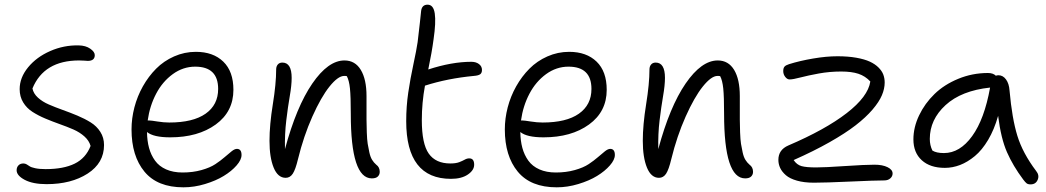

<svg xmlns="http://www.w3.org/2000/svg" viewBox="-20 -759 4518 829"><path d="M181.2 36.1Q122.1 36.1 86.9 17.6Q51.8 -1 51.8 -23.9Q51.8 -36.6 59.6 -44.9Q67.4 -53.2 81.1 -53.2Q88.4 -53.2 95.2 -49.3Q102.1 -45.4 108.2 -41Q114.3 -36.6 132.1 -32.7Q149.9 -28.8 176.8 -28.8Q254.4 -28.8 302.5 -52.5Q350.6 -76.2 371.1 -128.9Q364.7 -151.9 344.5 -169.9Q324.2 -188 296.9 -200Q269.5 -211.9 237.8 -223.1Q206.1 -234.4 175.8 -247.1Q145.5 -259.8 120.4 -275.9Q95.2 -292 80.1 -316.9Q64.9 -341.8 64.9 -374Q64.9 -423.8 101.3 -468.3Q137.7 -512.7 196.8 -538.6Q255.9 -564.5 319.8 -563Q350.1 -562.5 369.6 -548.8Q389.2 -535.2 389.2 -521Q389.2 -496.1 358.9 -496.1Q357.4 -496.1 345.2 -497.1Q333 -498 321.8 -498Q169.9 -498 120.1 -377Q124.5 -355 143.8 -337.4Q163.1 -319.8 190.7 -307.9Q218.3 -295.9 250.5 -284.4Q282.7 -272.9 314.2 -259.8Q345.7 -246.6 371.6 -230.5Q397.5 -214.4 413.3 -189.5Q429.2 -164.6 429.2 -132.8Q429.2 -55.2 358.4 -9.5Q287.6 36.1 181.2 36.1Z M772 49.8Q659.7 49.8 603.8 -17.8Q547.9 -85.4 547.9 -200.2Q547.9 -247.6 560.3 -295.4Q572.8 -343.3 596.9 -386.2Q621.1 -429.2 654.1 -462.4Q687 -495.6 731.7 -515.4Q776.4 -535.2 825.7 -535.2Q900.4 -535.2 944.1 -492.9Q987.8 -450.7 987.8 -371.1Q987.8 -276.9 911.4 -221.4Q835 -166 714.8 -166Q642.6 -166 614.7 -189Q615.2 -150.9 623.5 -120.4Q631.8 -89.8 649.4 -65.4Q667 -41 697.3 -27.6Q727.5 -14.2 768.1 -14.2Q812.5 -14.2 849.9 -24.7Q887.2 -35.2 909.9 -50.3Q932.6 -65.4 949.7 -80.3Q966.8 -95.2 980 -105.7Q993.2 -116.2 1002.9 -116.2Q1022.9 -116.2 1022.9 -89.8Q1022.9 -69.3 1001.5 -44.7Q980 -20 946 0.7Q912.1 21.5 865.2 35.6Q818.4 49.8 772 49.8ZM625 -238.8Q632.3 -238.8 659.7 -234.4Q687 -230 710.9 -230Q813.5 -230 867.7 -268.1Q921.9 -306.2 921.9 -375Q921.9 -471.2 822.8 -471.2Q770.5 -471.2 726.1 -439Q681.6 -406.7 654.1 -354.2Q626.5 -301.8 617.7 -238.8Z M1585.4 11.2Q1494.6 11.2 1494.6 -267.1Q1494.6 -342.3 1491 -377.2Q1487.3 -412.1 1477.5 -430.2Q1474.6 -431.2 1466.3 -431.2Q1439.5 -431.2 1402.8 -385.5Q1366.2 -339.8 1328.6 -255.6Q1291 -171.4 1266.6 -71.8Q1255.9 -26.9 1244.1 -9Q1232.4 8.8 1213.4 8.8Q1179.7 8.8 1161.6 -35.2Q1143.6 -79.1 1143.6 -150.9Q1143.6 -219.7 1158 -308.8Q1172.4 -397.9 1172.4 -459Q1172.4 -472.2 1179.4 -480.5Q1186.5 -488.8 1199.2 -488.8Q1239.3 -488.8 1239.3 -422.9Q1239.3 -390.6 1231.2 -344.2Q1223.1 -297.9 1216.1 -239.3Q1209 -180.7 1210.4 -115.2Q1259.8 -298.3 1328.4 -398.2Q1397 -498 1467.3 -498Q1513.2 -498 1537.8 -457.3Q1562.5 -416.5 1562.5 -344.2Q1562.5 -332 1562.5 -309.1Q1562.5 -263.7 1562.5 -242.2Q1562.5 -220.7 1563.7 -187.7Q1564.9 -154.8 1567.6 -138.2Q1570.3 -121.6 1574.7 -101.3Q1579.1 -81.1 1586.7 -68.8Q1594.2 -56.6 1604.5 -47.9Q1619.6 -37.1 1619.6 -17.1Q1619.6 -4.9 1611.3 3.2Q1603 11.2 1585.4 11.2Z M1927.2 13.2Q1733.9 13.2 1733.9 -235.8Q1733.9 -299.3 1742.7 -359.1Q1751.5 -418.9 1764.9 -481.2Q1778.3 -543.5 1783.2 -577.1Q1788.1 -615.7 1793 -661.6Q1797.9 -707.5 1798.3 -711.9Q1801.8 -738.8 1826.2 -738.8Q1851.6 -738.8 1857.2 -700.7Q1862.8 -662.6 1852.1 -589.8Q1844.7 -533.7 1829.1 -459Q1930.7 -492.2 2015.1 -492.2Q2035.2 -492.2 2048.1 -482.4Q2061 -472.7 2061 -457Q2061 -443.8 2053 -438.2Q2044.9 -432.6 2025.9 -431.2Q1912.1 -420.4 1814.9 -389.2Q1801.3 -315.4 1801.3 -240.2Q1801.3 -138.2 1831.3 -95.7Q1861.3 -53.2 1924.3 -53.2Q1948.2 -53.2 1962.9 -58.8Q1977.5 -64.5 1986.8 -69.8Q1996.1 -75.2 2006.3 -75.2Q2027.3 -75.2 2027.3 -47.9Q2027.3 -23.9 2000 -5.4Q1972.7 13.2 1927.2 13.2Z M2383.8 49.8Q2271.5 49.8 2215.6 -17.8Q2159.7 -85.4 2159.7 -200.2Q2159.7 -247.6 2172.1 -295.4Q2184.6 -343.3 2208.7 -386.2Q2232.9 -429.2 2265.9 -462.4Q2298.8 -495.6 2343.5 -515.4Q2388.2 -535.2 2437.5 -535.2Q2512.2 -535.2 2555.9 -492.9Q2599.6 -450.7 2599.6 -371.1Q2599.6 -276.9 2523.2 -221.4Q2446.8 -166 2326.7 -166Q2254.4 -166 2226.6 -189Q2227.1 -150.9 2235.4 -120.4Q2243.7 -89.8 2261.2 -65.4Q2278.8 -41 2309.1 -27.6Q2339.4 -14.2 2379.9 -14.2Q2424.3 -14.2 2461.7 -24.7Q2499 -35.2 2521.7 -50.3Q2544.4 -65.4 2561.5 -80.3Q2578.6 -95.2 2591.8 -105.7Q2605 -116.2 2614.7 -116.2Q2634.8 -116.2 2634.8 -89.8Q2634.8 -69.3 2613.3 -44.7Q2591.8 -20 2557.9 0.7Q2523.9 21.5 2477.1 35.6Q2430.2 49.8 2383.8 49.8ZM2236.8 -238.8Q2244.1 -238.8 2271.5 -234.4Q2298.8 -230 2322.8 -230Q2425.3 -230 2479.5 -268.1Q2533.7 -306.2 2533.7 -375Q2533.7 -471.2 2434.6 -471.2Q2382.3 -471.2 2337.9 -439Q2293.5 -406.7 2265.9 -354.2Q2238.3 -301.8 2229.5 -238.8Z M3197.3 11.2Q3106.4 11.2 3106.4 -267.1Q3106.4 -342.3 3102.8 -377.2Q3099.1 -412.1 3089.4 -430.2Q3086.4 -431.2 3078.1 -431.2Q3051.3 -431.2 3014.6 -385.5Q2978 -339.8 2940.4 -255.6Q2902.8 -171.4 2878.4 -71.8Q2867.7 -26.9 2856 -9Q2844.2 8.8 2825.2 8.8Q2791.5 8.8 2773.4 -35.2Q2755.4 -79.1 2755.4 -150.9Q2755.4 -219.7 2769.8 -308.8Q2784.2 -397.9 2784.2 -459Q2784.2 -472.2 2791.3 -480.5Q2798.3 -488.8 2811 -488.8Q2851.1 -488.8 2851.1 -422.9Q2851.1 -390.6 2843 -344.2Q2835 -297.9 2827.9 -239.3Q2820.8 -180.7 2822.3 -115.2Q2871.6 -298.3 2940.2 -398.2Q3008.8 -498 3079.1 -498Q3125 -498 3149.7 -457.3Q3174.3 -416.5 3174.3 -344.2Q3174.3 -332 3174.3 -309.1Q3174.3 -263.7 3174.3 -242.2Q3174.3 -220.7 3175.5 -187.7Q3176.8 -154.8 3179.4 -138.2Q3182.1 -121.6 3186.5 -101.3Q3190.9 -81.1 3198.5 -68.8Q3206.1 -56.6 3216.3 -47.9Q3231.4 -37.1 3231.4 -17.1Q3231.4 -4.9 3223.1 3.2Q3214.8 11.2 3197.3 11.2Z M3494.1 29.8Q3452.1 29.8 3421.1 21Q3390.1 12.2 3373.3 -2.4Q3356.4 -17.1 3348.6 -33.7Q3340.8 -50.3 3340.8 -68.8Q3340.8 -112.3 3383.8 -130.9Q3543.5 -199.2 3635.7 -270.5Q3728 -341.8 3737.8 -407.2Q3715.8 -430.7 3686.5 -440.4Q3657.2 -450.2 3611.8 -450.2Q3562.5 -450.2 3515.6 -441.7Q3468.8 -433.1 3436.3 -424.6Q3403.8 -416 3389.2 -416Q3378.9 -416 3370.4 -427Q3361.8 -438 3361.8 -452.1Q3361.8 -464.8 3367.2 -471.2Q3372.6 -477.5 3386.7 -481.9Q3433.6 -496.6 3490.7 -506.3Q3547.9 -516.1 3595.7 -516.1Q3641.1 -516.1 3677 -509.8Q3712.9 -503.4 3735.6 -492.9Q3758.3 -482.4 3773.2 -467.5Q3788.1 -452.6 3793.9 -436.8Q3799.8 -420.9 3799.8 -402.8Q3799.8 -376 3787.8 -347.7Q3775.9 -319.3 3747.1 -285.6Q3718.3 -252 3674.1 -217.8Q3629.9 -183.6 3561.8 -145Q3493.7 -106.4 3406.7 -67.9Q3420.4 -47.4 3440.9 -41.7Q3461.4 -36.1 3503.9 -36.1Q3541.5 -36.1 3628.2 -42Q3714.8 -47.9 3755.9 -47.9Q3790.5 -47.9 3812.3 -37.1Q3834 -26.4 3834 -9.8Q3834 2.4 3824 11.2Q3814 20 3797.9 20Q3758.8 20 3651.6 24.9Q3544.4 29.8 3494.1 29.8Z M4059.6 -34.2Q3996.1 -34.2 3960 -67.1Q3923.8 -100.1 3923.8 -157.2Q3923.8 -209.5 3948.5 -261Q3973.1 -312.5 4014.9 -353Q4056.6 -393.6 4117.4 -418.7Q4178.2 -443.8 4245.6 -443.8Q4268.1 -443.8 4279.8 -432.1Q4285.6 -434.1 4291 -434.1Q4310.5 -434.1 4323.7 -416Q4336.9 -397.9 4338.9 -368.2Q4349.6 -247.6 4372.6 -172.9Q4395.5 -98.1 4453.6 -21Q4468.8 -2.4 4460.4 17.3Q4452.1 37.1 4429.7 37.1Q4418.5 37.1 4412.6 32.5Q4406.7 27.8 4397.9 16.1Q4354 -42.5 4327.9 -101.8Q4301.8 -161.1 4289.6 -258.8Q4272.9 -199.7 4246.6 -155.3Q4220.2 -110.8 4189 -85Q4157.7 -59.1 4125.2 -46.6Q4092.8 -34.2 4059.6 -34.2ZM3994.6 -159.2Q3994.6 -131.8 4005.9 -108.9Q4022.9 -98.1 4055.7 -98.1Q4124.5 -98.1 4177.5 -171.4Q4230.5 -244.6 4254.9 -380.9Q4130.9 -367.7 4062.7 -305.2Q3994.6 -242.7 3994.6 -159.2Z"/></svg>

Font: Shantell Sans Irregular
Style: Regular
Weight: 300
Designer: Stephen Nixon, Anya Danilova, Shantell Martin
Foundry: Arrow Type
Version: Version 1.006;[9816181b4]